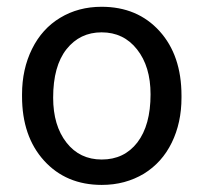

<svg xmlns="http://www.w3.org/2000/svg" viewBox="-20 -531 595 561"><path d="M135.3 -245.6Q135.3 -164.1 174.3 -114.3Q212.9 -64.9 277.3 -64.9Q342.8 -64.9 381.3 -114.7Q419.9 -165 419.9 -255.4Q419.9 -336.9 380.4 -386.7Q341.3 -436.5 276.9 -436.5Q213.4 -436.5 174.3 -387.2Q135.3 -337.9 135.3 -245.6ZM44.4 -249.5V-255.4Q44.4 -329.1 73.7 -388.2Q103 -447.3 155.8 -479Q209 -511.2 276.9 -511.2Q381.8 -511.2 446.3 -439.9Q510.3 -369.1 510.3 -251.5V-245.6Q510.3 -172.4 481.9 -114.3Q453.6 -56.2 400.4 -23.4Q373.5 -7.3 342.8 1Q312 9.3 277.3 9.3Q172.9 9.3 108.4 -62Q44.4 -132.8 44.4 -249.5Z"/></svg>

Font: MAUL
Style: Regular
Weight: 400
Designer: MAUL
Version: Version 1.0; 2020; ttfautohint (v1.8.3)